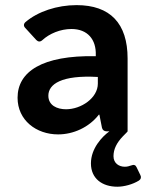

<svg xmlns="http://www.w3.org/2000/svg" viewBox="-20 -500 568 731"><path d="M479.5 129.9C471.7 132.8 463.9 134.8 455.1 134.8C433.6 134.8 412.1 122.1 412.1 94.7C412.1 67.4 424.8 43 448.2 18.6C458 8.8 466.8 0 465.8 0V-277.3C465.8 -411.1 399.4 -480.5 271.5 -480.5C197.3 -480.5 124 -456.1 77.1 -416C69.3 -409.2 69.3 -400.4 76.2 -393.6L118.2 -347.7C125 -340.8 132.8 -339.8 140.6 -346.7C168 -372.1 210 -389.6 252 -389.6C313.5 -389.6 346.7 -349.6 344.7 -290V-286.1C139.6 -290 46.9 -226.6 46.9 -127.9C46.9 -42 118.2 11.7 201.2 11.7C258.8 11.7 318.4 -14.6 356.4 -63.5H358.4L368.2 -13.7C370.1 -4.9 377 0 385.7 0H396.5C368.2 20.5 326.2 65.4 326.2 122.1C326.2 180.7 370.1 210.9 426.8 210.9C452.1 210.9 485.4 202.1 508.8 187.5C516.6 182.6 518.6 174.8 514.6 167L500 136.7C496.1 127.9 489.3 126 479.5 129.9ZM231.4 -84C197.3 -84 164.1 -98.6 164.1 -135.7C164.1 -179.7 213.9 -214.8 352.5 -207V-181.6C352.5 -127 289.1 -84 231.4 -84Z"/></svg>

Font: Ed Sans Neue SemiBold
Style: Regular
Weight: 600
Designer: Stephen Hutchings
Version: Version 1.004;PS 001.004;hotconv 1.0.88;makeotf.lib2.5.64775